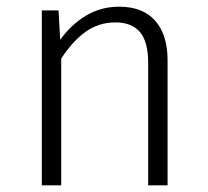

<svg xmlns="http://www.w3.org/2000/svg" viewBox="-20 -554 621 574"><path d="M481 -374V0H423V-366Q423 -429 398.5 -458Q374 -487 325 -487Q275 -487 236 -459Q197 -431 163 -379V0H105V-523H155L160 -435Q193 -481 237.5 -507.5Q282 -534 336 -534Q407 -534 444 -492Q481 -450 481 -374Z"/></svg>

Font: Fira Sans Light
Style: Regular
Weight: 300
Designer: bBox Type GmbH & Carrois Corporate GbR & Edenspiekermann AG
Foundry: bBox Type GmbH & Carrois Corporate GbR & Edenspiekermann AG
Version: Version 4.301